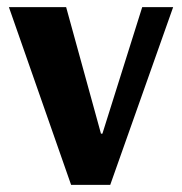

<svg xmlns="http://www.w3.org/2000/svg" viewBox="-20 -520 512 540"><path d="M180 0 5 -500H166L264 -144H268L380 -500H467L290 0Z"/></svg>

Font: Arsenal
Style: Bold
Weight: 700
Designer: Andrij Shevchenko
Foundry: Stairsfor
Version: Version 2.001;PS 002.001;hotconv 1.0.88;makeotf.lib2.5.64775